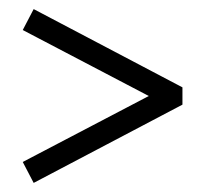

<svg xmlns="http://www.w3.org/2000/svg" viewBox="-20 -502 461 422"><path d="M54 -482 381 -310V-272L54 -100L30 -146L307 -291L30 -436Z"/></svg>

Font: Karma Light
Style: Regular
Weight: 300
Designer: Joana Correia
Foundry: Indian Type Foundry
Version: Version 1.202;PS 1.0;hotconv 1.0.78;makeotf.lib2.5.61930; tt